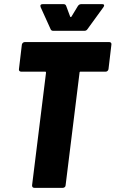

<svg xmlns="http://www.w3.org/2000/svg" viewBox="-20 -902 555 922"><path d="M515 -688 501 -570Q500 -565 496.5 -561.5Q493 -558 488 -558H367Q362 -558 362 -553L295 -12Q295 -7 291 -3.5Q287 0 282 0H145Q134 0 134 -12L201 -553Q201 -558 197 -558H81Q76 -558 73 -561.5Q70 -565 71 -570L85 -688Q86 -693 90 -696.5Q94 -700 99 -700H505Q510 -700 513 -696.5Q516 -693 515 -688ZM174 -874Q174 -882 185 -882H286Q295 -882 298 -873L317 -822Q320 -818 323 -822L354 -873Q360 -882 369 -882H471Q480 -882 480 -876Q480 -873 477 -868L400 -762Q395 -754 385 -754H236Q226 -754 223 -762L175 -868Q174 -870 174 -874Z"/></svg>

Font: Barlow Condensed ExtraBold
Style: Italic
Weight: 800
Width: 3
Italic angle: -7°
Designer: Jeremy Tribby
Foundry: Tribby Type
Version: Version 1.408